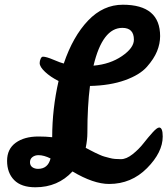

<svg xmlns="http://www.w3.org/2000/svg" viewBox="-20 -776 709 813"><path d="M442 3Q376 3 287 -50Q225 17 130 17Q70 17 40 -13.5Q10 -44 10 -95Q10 -145 46.5 -171.5Q83 -198 143 -198Q174 -198 201 -195Q201 -315 228 -433Q194 -450 171 -471.5Q148 -493 148 -509Q148 -518 152 -527Q156 -536 162 -536Q176 -536 206.5 -523Q237 -510 250 -507Q289 -622 353 -689Q417 -756 500 -756Q658 -756 658 -623Q658 -591 645 -559Q632 -527 602 -493Q572 -459 509.5 -436.5Q447 -414 361 -412Q350 -328 350 -213Q350 -185 343 -150Q347 -148 362 -140Q377 -132 382.5 -129.5Q388 -127 401 -121Q414 -115 422 -113Q430 -111 442.5 -107.5Q455 -104 467 -103Q479 -102 492 -102Q515 -102 541.5 -123Q568 -144 587.5 -169Q607 -194 626 -215Q645 -236 654 -236Q669 -236 669 -198Q669 -131 602.5 -64Q536 3 442 3ZM498 -658Q414 -658 376 -498Q446 -504 496.5 -538.5Q547 -573 547 -608Q547 -658 498 -658ZM141 -61Q183 -61 194 -105Q166 -119 143 -119Q128 -119 117.5 -111Q107 -103 107 -89Q107 -75 117 -68Q127 -61 141 -61Z"/></svg>

Font: LeckerliOne
Style: Regular
Weight: 400
Designer: Gesine Todt
Foundry: Gesine Todt
Version: Version 1.000